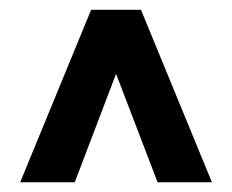

<svg xmlns="http://www.w3.org/2000/svg" viewBox="-20 -731 477 395"><path d="M218.8 -579.1 133.8 -356H21.5L167.5 -710.9H270L416 -356H304.2Z"/></svg>

Font: Vazir FD
Style: Bold-FD
Weight: 700
Designer: Saber Rastikerdar
Foundry: Saber Rastikerdar
Version: Version 30.1.0